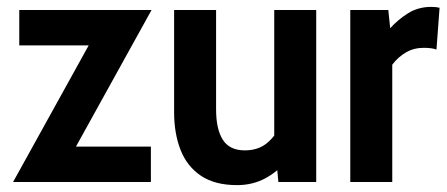

<svg xmlns="http://www.w3.org/2000/svg" viewBox="-20 -529 1298 558"><path d="M18 0 261.5 -440 268.5 -397H36V-500H420.5L177 -60L165 -103H418.5V0Z M669 9Q604.5 9 564 -18.2Q523.5 -45.5 504.8 -93.2Q486 -141 486 -203V-500H608V-211Q608 -153 627.8 -122.5Q647.5 -92 691.5 -92Q730 -92 755.5 -112.8Q781 -133.5 797.5 -169.5L777 -100V-500H899V0H789L782 -76.5L809 -59Q787 -30 750.5 -10.5Q714 9 669 9Z M998 0V-500H1108.5L1114 -447Q1136.5 -472 1166 -490.5Q1195.5 -509 1233.5 -509Q1246.5 -509 1257.5 -506.5L1248.5 -385Q1240 -388 1230.8 -389Q1221.5 -390 1211 -390Q1183 -390 1160 -376.8Q1137 -363.5 1120 -341V0Z"/></svg>

Font: Cabin
Style: Bold
Weight: 700
Width: 4
Designer: Pablo Impallari
Foundry: Pablo Impallari. http://www.impallari.com Igino Marini. http://www.ikern.com
Version: Version 3.001